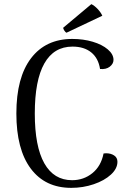

<svg xmlns="http://www.w3.org/2000/svg" viewBox="-20 -894 636 927"><path d="M59 -346Q59 -520 130 -613Q201 -706 329 -706Q382 -706 427.5 -692.5Q473 -679 500.5 -655.5Q528 -632 528 -605Q528 -586 510 -572Q492 -558 463 -561Q455 -613 420.5 -641Q386 -669 330 -669Q240 -669 194 -587.5Q148 -506 148 -346Q148 -187 194 -105.5Q240 -24 328 -24Q384 -24 426 -58Q468 -92 480 -153L492 -154Q515 -154 531 -143.5Q547 -133 547 -113Q547 -80 515.5 -51Q484 -22 432.5 -4.5Q381 13 324 13Q198 13 128.5 -80Q59 -173 59 -346ZM301 -736Q296 -738 290.5 -746.5Q285 -755 285 -760L421 -874Q436 -867 451.5 -850.5Q467 -834 474 -818Z"/></svg>

Font: Arima Madurai
Style: Regular
Weight: 400
Designer: Joana Correia and Natanael Gama
Foundry: NDISCOVER
Version: Version 1.019